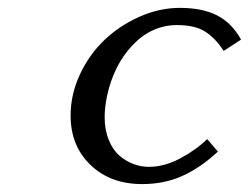

<svg xmlns="http://www.w3.org/2000/svg" viewBox="-20 -460 635 490"><path d="M252.9 -213.9Q247.1 -185.5 247.1 -161.1Q247.1 -128.4 257.6 -102.8Q268.1 -77.1 284.9 -62.7Q301.8 -48.3 321 -41.3Q340.3 -34.2 359.9 -34.2Q398.9 -34.2 439.2 -55.4Q479.5 -76.7 508.8 -105L536.1 -73.2Q492.2 -32.2 445.8 -11.2Q399.4 9.8 342.8 9.8Q261.7 9.8 210.9 -39.1Q160.2 -87.9 160.2 -165Q160.2 -219.2 184.1 -270.3Q208 -321.3 246.8 -358.2Q285.6 -395 336.4 -417.5Q387.2 -439.9 439 -439.9Q496.1 -439.9 533.7 -420.9Q571.3 -401.9 595.2 -358.9L550.8 -330.1Q529.3 -363.3 503.2 -379.6Q477.1 -396 432.1 -396Q367.2 -396 318.6 -345Q270 -293.9 252.9 -213.9Z"/></svg>

Font: Linear Smooth
Style: Italic
Weight: 400
Designer: Philipp H. Poll, Flanker
Foundry: Philipp H. Poll, reworked by Flanker
Version: Version 1.061 | FøM Fix